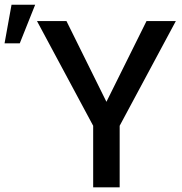

<svg xmlns="http://www.w3.org/2000/svg" viewBox="-104 -801 779 821"><path d="M180.2 -710.9H54.2L294.4 -263.2V0H407.7V-263.2L647.9 -710.9H522.5L351.1 -365.7ZM-84.5 -615.7H-19.5L46.4 -780.8H-54.7Z"/></svg>

Font: Bert Sans Medium
Style: Regular
Weight: 500
Designer: Christian Robertson (Google), Cristiano Sobral
Foundry: Google, Cristiano Sobral
Version: Version 3.101